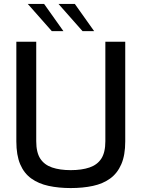

<svg xmlns="http://www.w3.org/2000/svg" viewBox="-20 -949 719 975"><path d="M339 6Q278 6 227 -5Q176 -16 139 -42.5Q102 -69 82.5 -115Q63 -161 63 -231V-737H164V-232Q164 -175 184.5 -143.5Q205 -112 244.5 -98.5Q284 -85 339 -85Q395 -85 434.5 -98.5Q474 -112 494.5 -143.5Q515 -175 515 -232V-737H616V-231Q616 -161 596 -115Q576 -69 539.5 -42.5Q503 -16 452 -5Q401 6 339 6ZM399 -791 277 -929H360L458 -791ZM243 -791 121 -929H204L302 -791Z"/></svg>

Font: Exo Thin Medium
Style: Regular
Weight: 500
Version: Version 2.000